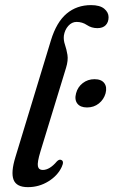

<svg xmlns="http://www.w3.org/2000/svg" viewBox="-20 -742 456 771"><path d="M345.5 -721.5Q381 -721.5 398.5 -707Q416 -692.5 416 -673Q416 -653 404.5 -641Q393 -629 371 -629Q347.5 -629 329 -641.5Q310.5 -654 287.5 -654Q268.5 -654 254.2 -638Q240 -622 236.5 -599Q234.5 -581 240.8 -562.8Q247 -544.5 250.8 -522Q254.5 -499.5 245 -469L142.5 -134Q129 -89.5 132.2 -74.5Q135.5 -59.5 151.5 -59.5Q179.5 -59.5 208.5 -94Q217.5 -103 225 -100Q239 -95.5 228 -72Q212 -37 174.5 -13.8Q137 9.5 92 9.5Q46 9.5 34.5 -20.2Q23 -50 42 -111.5L184.5 -580Q207 -653.5 247.8 -687.5Q288.5 -721.5 345.5 -721.5ZM329.5 -310.5Q302.5 -310.5 290.5 -326.2Q278.5 -342 285.5 -367.5Q292 -392.5 312.2 -408.2Q332.5 -424 359.5 -424Q387 -424 398.8 -408.2Q410.5 -392.5 404 -367.5Q397 -342.5 377 -326.5Q357 -310.5 329.5 -310.5Z"/></svg>

Font: Fraunces 72pt S050
Style: Italic
Weight: 400
Italic angle: -16°
Version: Version 1.000; ttfautohint (v1.8.3)